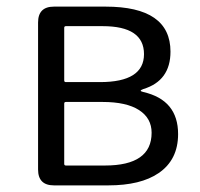

<svg xmlns="http://www.w3.org/2000/svg" viewBox="-20 -560 603 580"><path d="M143 0Q95 0 95 -48V-492Q95 -540 143 -540H299Q495 -540 495 -404Q495 -316 413 -291Q405 -288 405 -286Q405 -284 413 -282Q518 -258 518 -155Q518 -77 459 -37Q405 0 307 0ZM174 -65Q174 -60 179 -60H297Q438 -60 438 -159Q438 -203 400 -227.5Q362 -252 290 -252H179Q174 -252 174 -247ZM174 -317Q174 -312 179 -312H282Q415 -312 415 -396.5Q415 -481 290 -481H179Q174 -481 174 -476Z"/></svg>

Font: Resource Han Rounded JP Normal
Style: Regular
Weight: 350
Designer: Cyano Hao (round all glyphs); Ryoko NISHIZUKA 西塚涼子 (kana, bopomofo & ideographs); Paul D. Hunt (Latin, Greek & Cyrillic)
Foundry: Cyano Hao
Version: 0.990